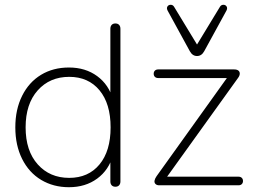

<svg xmlns="http://www.w3.org/2000/svg" viewBox="-20 -774 1062 802"><path d="M44 -242Q44 -317 72.5 -374Q101 -431 151.5 -461.5Q202 -492 268 -492Q337 -492 386 -456Q435 -420 452 -358H441V-654Q441 -664 446.5 -670Q452 -676 462 -676Q472 -676 477.5 -670Q483 -664 483 -654V-16Q483 -6 477.5 0Q472 6 462 6Q452 6 446.5 0Q441 -6 441 -16V-126H452Q435 -64 386 -28Q337 8 268 8Q203 8 152 -22.5Q101 -53 72.5 -110Q44 -167 44 -242ZM442 -242Q442 -341 395.5 -397Q349 -453 269 -453Q188 -453 137.5 -396.5Q87 -340 87 -242Q87 -144 137.5 -87.5Q188 -31 269 -31Q349 -31 395.5 -87Q442 -143 442 -242ZM634 -38 937 -461V-448H641Q632 -448 627 -453Q622 -458 622 -466Q622 -474 627 -479Q632 -484 641 -484H958Q970 -484 976 -479Q982 -474 981.5 -465.5Q981 -457 974 -448L668 -22V-36H976Q985 -36 990 -31Q995 -26 995 -18Q995 -10 990 -5Q985 0 976 0H645Q635 0 629.5 -5.5Q624 -11 625.5 -19.5Q627 -28 634 -38ZM773 -560 680 -730Q675 -740 679.5 -747Q684 -754 693 -754Q702 -754 707 -746L803 -588L899 -746Q904 -754 913 -754Q922 -754 926.5 -747Q931 -740 926 -730L833 -560Q822 -540 803 -540Q784 -540 773 -560Z"/></svg>

Font: SN Pro Thin
Style: Regular
Weight: 200
Designer: Tobias Whetton
Foundry: Supernotes
Version: Version 1.003;Glyphs 3.3 (3324)